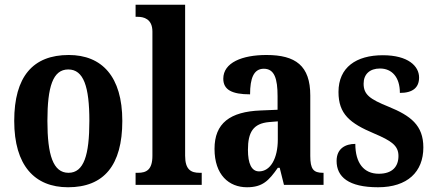

<svg xmlns="http://www.w3.org/2000/svg" viewBox="-20 -780 1833 810"><path d="M267 10C418 10 496 -82 496 -270C496 -457 410 -548 270 -548C119 -548 40 -457 40 -270C40 -82 126 10 267 10ZM269 -51C204 -51 180 -126 180 -270C180 -414 203 -487 268 -487C333 -487 357 -414 357 -270C357 -126 334 -51 269 -51Z M552 0H831V-51H822C786 -51 761 -64 761 -123V-760H552V-709H562C585 -709 623 -701 623 -647V-123C623 -64 598 -51 562 -51H552Z M1022 10C1088 10 1114 -18 1152 -72H1160L1178 0H1345V-51H1342C1302 -51 1289 -67 1289 -122V-377C1289 -503 1227 -548 1104 -548C1002 -548 922 -516 922 -448C922 -401 959 -382 1035 -382C1035 -449 1050 -490 1093 -490C1138 -490 1151 -448 1151 -374V-317L1080 -314C950 -309 885 -260 885 -152C885 -42 946 10 1022 10ZM1073 -57C1041 -57 1026 -90 1026 -148C1026 -222 1048 -259 1115 -265L1152 -268V-191C1152 -112 1121 -57 1073 -57Z M1575 10C1699 10 1766 -55 1766 -158C1766 -252 1712 -292 1619 -330C1540 -362 1514 -381 1514 -427C1514 -467 1540 -491 1583 -491C1633 -491 1667 -455 1667 -388C1722 -388 1748 -411 1748 -453C1748 -501 1702 -547 1595 -547C1483 -547 1408 -496 1408 -392C1408 -299 1456 -260 1558 -217C1631 -186 1661 -166 1661 -122C1661 -78 1636 -47 1578 -47C1515 -47 1479 -92 1479 -173C1438 -173 1400 -154 1400 -101C1400 -34 1450 10 1575 10Z"/></svg>

Font: Noto Serif Ethiopic Condensed
Style: Bold
Weight: 700
Width: 3
Designer: Monotype Design Team
Foundry: Monotype Imaging Inc.
Version: Version 2.102